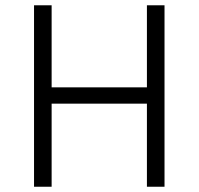

<svg xmlns="http://www.w3.org/2000/svg" viewBox="-20 -710 755 730"><path d="M109.4 0V-689.9H176.3V-377.9H538.6V-689.9H605.5V0H538.6V-315.9H176.3V0Z"/></svg>

Font: HK Grotesk Legacy
Style: Regular
Weight: 400
Designer: Alfredo Marco Pradil
Foundry: Hanken Design Co.
Version: Version 2.022;PS 002.022;hotconv 1.0.88;makeotf.lib2.5.64775